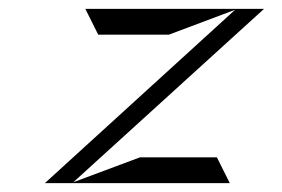

<svg xmlns="http://www.w3.org/2000/svg" viewBox="-20 -416 634 432"><path d="M295 -62 145 -6 574 -396H172L201 -338H360L509 -394L81 -4H497L468 -62Z"/></svg>

Font: Charger Static
Style: 2Obl
Weight: 1000
Designer: Jasper
Foundry: KineticPlasma Fonts/Cannot Into Space Fonts
Version: Version 1.1